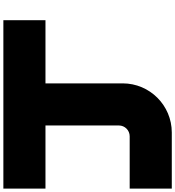

<svg xmlns="http://www.w3.org/2000/svg" viewBox="30 -870 1040 1140"><g transform="rotate(-90 550.0 -300.0)"><path d="M0 -550H375V-114.2C375 -78.7 346.3 -50 310.8 -50H0V200H333.3C494.3 200 625 69.3 625 -91.7V-550H1000V-800H0Z"/></g></svg>

Font: Kubos
Style: Regular
Weight: 400
Version: Version 001.000